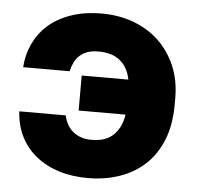

<svg xmlns="http://www.w3.org/2000/svg" viewBox="-45 -589 666 647"><g transform="rotate(5 288.0 -265.0)"><path d="M274.5 13.2Q332.8 13.2 382.5 -4.1Q432.2 -21.3 468.4 -55.2Q504.7 -89 524.9 -140Q545.2 -191 545.2 -260V-280Q545.2 -343.3 523.3 -392.2Q501.5 -441 465.4 -474.2Q429.3 -507.5 380.3 -525.3Q331.3 -543.2 274.5 -543.2Q215.2 -543.2 169.3 -527Q123.3 -510.8 92.8 -483.2Q62.3 -455.7 45.2 -419Q28 -382.3 25.5 -340H182.5Q186.8 -357.8 193.9 -371.9Q201 -386 212.8 -395.7Q224.5 -405.3 239.3 -410.1Q254.2 -414.8 274.5 -414.8Q295.8 -414.8 313.3 -410Q330.8 -405.2 344.9 -394.4Q359 -383.7 368.4 -367.7Q377.8 -351.7 382.3 -329.2H224.5V-210.8H383Q379.5 -185.5 369.5 -167.3Q359.5 -149 346 -137.7Q332.5 -126.3 315 -121.3Q297.5 -116.2 274.5 -116.2Q240.5 -116.2 215.8 -134.7Q191 -153.2 182.5 -190.7H25.5Q28.3 -143.2 47.3 -105.5Q66.3 -67.8 99.4 -41.3Q132.5 -14.7 176.7 -0.7Q220.8 13.2 274.5 13.2Z"/></g></svg>

Font: Golos Text VF
Style: Regular
Weight: 400
Designer: A.Korolkova, Vitaly Kuzmin
Foundry: ParaType Ltd
Version: Version 2.005